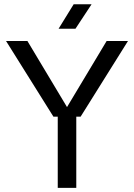

<svg xmlns="http://www.w3.org/2000/svg" viewBox="-20 -902 644 922"><path d="M236.6 -341.7 9.1 -705H111.7L312.5 -369.9H291.1L492 -705H594.5L367.1 -341.7ZM257.3 0V-361.7H346.3V0ZM333.8 -881.6H419.8L342.4 -764H261.3Z"/></svg>

Font: TikTok Sans Light
Style: Regular
Weight: 300
Version: Version 4.000